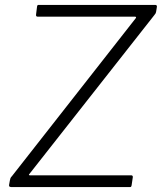

<svg xmlns="http://www.w3.org/2000/svg" viewBox="-20 -762 659 782"><path d="M27 0Q22 0 19 -2Q16 -4 17 -9L20 -26Q21 -32 22.5 -36Q24 -40 29 -45L533 -688Q535 -691 534 -692.5Q533 -694 530 -694H134Q125 -694 127 -704L131 -736Q132 -740 133 -741Q134 -742 137 -742H612Q620 -742 619 -734L616 -715Q615 -710 614 -708Q613 -706 609 -701L101 -55Q94 -48 102 -48H514Q517 -48 519 -46.5Q521 -45 521 -41L516 -7Q515 -3 514 -1.5Q513 0 508 0H27Z"/></svg>

Font: Libre Franklin Thin ExtraLight
Style: Italic
Weight: 250
Italic angle: -8°
Version: Version 3.000